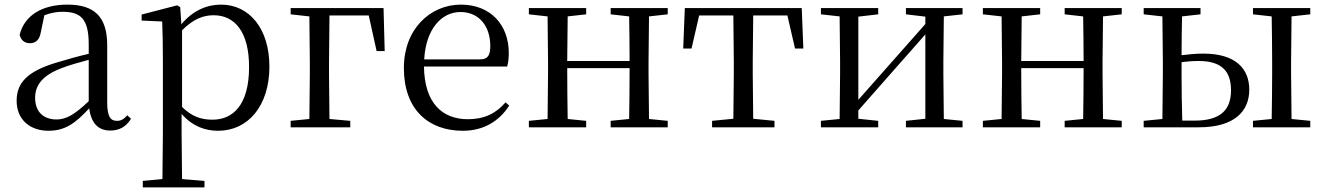

<svg xmlns="http://www.w3.org/2000/svg" viewBox="-20 -551 5751 831"><path d="M457 14C496 14 526 -2 547 -37L531 -52C515 -34 503 -28 486 -28C459 -28 444 -45 444 -108V-355C444 -479 388 -531 272 -531C159 -531 85 -482 65 -400C71 -377 86 -364 109 -364C134 -364 151 -377 157 -413L172 -485C199 -495 224 -500 250 -500C329 -500 364 -470 364 -359V-318C320 -308 273 -295 231 -282C99 -244 52 -193 52 -115C52 -32 111 15 190 15C262 15 307 -18 366 -82C374 -22 402 14 457 14ZM364 -113C301 -53 265 -34 225 -34C169 -34 132 -66 132 -128C132 -183 165 -226 249 -257C283 -270 323 -281 364 -292Z M924 15C1053 15 1146 -92 1146 -263C1146 -427 1059 -531 937 -531C876 -531 815 -506 765 -446L760 -520L747 -528L593 -488V-462L682 -458C684 -408 685 -355 685 -287V27L683 224L598 232V260H865V232L768 224L766 27V-58C814 -3 870 15 924 15ZM768 -420C818 -470 861 -485 905 -485C996 -485 1058 -413 1058 -261C1058 -95 987 -33 900 -33C851 -33 811 -46 768 -88Z M1238 -489 1319 -480 1321 -280V-229L1319 -36L1238 -28V0H1496V-28L1406 -36L1404 -229V-280L1406 -484H1576L1610 -330H1645L1640 -516H1238Z M1983 15C2073 15 2140 -26 2184 -94L2168 -108C2127 -60 2076 -35 2005 -35C1895 -35 1817 -104 1815 -263H2175C2180 -279 2182 -299 2182 -323C2182 -441 2105 -531 1975 -531C1842 -531 1728 -425 1728 -257C1728 -76 1835 15 1983 15ZM1816 -294C1823 -424 1890 -499 1973 -499C2054 -499 2102 -437 2102 -352C2102 -312 2092 -294 2057 -294Z M2623 -489 2703 -480C2704 -426 2705 -346 2705 -287H2435L2437 -480L2517 -489V-516H2269V-489L2350 -480L2352 -288V-229L2350 -36L2269 -28V0H2517V-28L2437 -36C2436 -92 2435 -177 2435 -256H2705C2705 -177 2704 -92 2703 -36L2623 -28V0H2870V-28L2789 -36L2787 -229V-288L2789 -480L2870 -489V-516H2623Z M3153 0H3332V-28L3240 -37L3238 -229V-288L3240 -484H3388L3421 -341H3457L3450 -516H2944L2937 -341H2973L3006 -484H3154L3156 -288V-229L3154 -37L3062 -28V0Z M3901 -489 3985 -479V-447L3825 -266L3695 -119V-479L3781 -489V-516H3533V-489L3614 -480L3616 -288V-229L3614 -36L3533 -28V0H3781V-28L3695 -37V-73L3850 -249L3985 -402V-37L3901 -28V0H4146V-28L4065 -36L4063 -229V-288L4065 -480L4146 -489V-516H3901Z M4588 -489 4668 -480C4669 -426 4670 -346 4670 -287H4400L4402 -480L4482 -489V-516H4234V-489L4315 -480L4317 -288V-229L4315 -36L4234 -28V0H4482V-28L4402 -36C4401 -92 4400 -177 4400 -256H4670C4670 -177 4669 -92 4668 -36L4588 -28V0H4835V-28L4754 -36L4752 -229V-288L4754 -480L4835 -489V-516H4588Z M4930 0H5168C5325 0 5387 -71 5387 -163C5387 -252 5330 -319 5188 -319C5157 -319 5125 -316 5094 -312C5094 -364 5095 -432 5096 -480L5176 -489V-516H4930V-489L5011 -480L5013 -288V-229L5011 -36L4930 -28ZM5094 -282C5118 -285 5142 -287 5168 -287C5263 -287 5308 -247 5308 -160C5308 -70 5256 -29 5151 -29H5097C5095 -85 5094 -171 5094 -229ZM5403 -489 5484 -480C5485 -424 5486 -342 5486 -288V-229C5486 -174 5485 -92 5484 -36L5403 -28V0H5651V-28L5570 -36L5568 -229V-288L5570 -480L5651 -489V-516H5403Z"/></svg>

Font: Noto Serif CJK KR
Style: Regular
Weight: 400
Designer: Ryoko NISHIZUKA 西塚涼子 (kana & ideographs); Frank Grießhammer (Latin, Greek & Cyrillic); Wenlong ZHANG 张文龙 (bopomofo); San
Foundry: Adobe
Version: Version 2.001;hotconv 1.1.0;makeotfexe 2.6.0